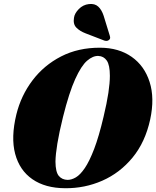

<svg xmlns="http://www.w3.org/2000/svg" viewBox="-20 -959 806 990"><path d="M496.5 -713Q592.5 -712.5 658.8 -666Q725 -619.5 751.5 -536.2Q778 -453 754.5 -343.5Q729 -226 663.5 -146.5Q598 -67 507.2 -27.2Q416.5 12.5 315.5 11.5Q213.5 11 147.2 -34.8Q81 -80.5 58.2 -165.5Q35.5 -250.5 64.5 -369.5Q88.5 -466.5 147.5 -544.5Q206.5 -622.5 295 -668Q383.5 -713.5 496.5 -713ZM328.5 -31.5Q349 -31.5 371.2 -44.5Q393.5 -57.5 417.2 -92.2Q441 -127 465.5 -191Q490 -255 514 -357Q531 -428 538.8 -480Q546.5 -532 546.5 -568Q546.5 -624 530.5 -646.8Q514.5 -669.5 487.5 -670.5Q459.5 -672 429.2 -646Q399 -620 367.8 -551.2Q336.5 -482.5 305 -356.5Q285 -275.5 275.8 -219Q266.5 -162.5 266 -125.5Q266.5 -72 283.2 -52Q300 -32 328.5 -31.5ZM514.5 -877.5 546 -775Q548 -769 548 -763.5Q548 -758 542.5 -753.5Q537.5 -748.5 530.2 -748.2Q523 -748 517.5 -750L421.5 -787Q391.5 -798.5 373.8 -816.5Q356 -834.5 361.5 -867.5Q364.5 -890 386.2 -912.2Q408 -934.5 438.5 -938Q468.5 -941.5 486.5 -925Q504.5 -908.5 514.5 -877.5Z"/></svg>

Font: Fraunces 72pt S000 Black
Style: Italic
Weight: 900
Italic angle: -16°
Version: Version 1.000; ttfautohint (v1.8.3)